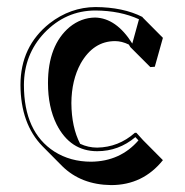

<svg xmlns="http://www.w3.org/2000/svg" viewBox="-20 -459 525 545"><path d="M306.6 -342.3Q245.1 -342.3 209 -278.8Q183.1 -231.4 182.6 -166.5Q183.1 -97.7 207.5 -50.8Q230.5 -40 255.9 -40Q316.4 -41 362.8 -82H367.2L386.2 -61L442.4 -4.4Q385.7 66.4 295.4 66.4Q210.4 65.4 156.7 12.7L100.6 -43.9Q38.6 -107.4 38.1 -217.8Q38.1 -327.1 120.6 -392.6Q179.7 -438.5 251 -439Q329.6 -438.5 383.8 -411.1L386.2 -408.2L442.4 -351.6L419.4 -269.5L406.7 -268.6L350.1 -325.2Q347.7 -329.6 345.7 -332.5Q325.7 -342.3 306.6 -342.3ZM250 -409.2Q310.1 -407.7 355.5 -335.4L374.5 -404.3Q321.3 -428.7 251 -429.2Q166.5 -429.2 105.5 -365.2Q48.3 -304.2 47.9 -217.8Q47.9 -84.5 134.3 -28.8Q179.7 0 238.8 0Q321.3 -1 373 -60.5L364.3 -69.8Q316.9 -29.8 255.9 -29.8Q179.2 -29.8 140.6 -106Q116.2 -155.3 116.2 -223.1Q116.2 -330.6 177.7 -382.3Q210.4 -408.7 250 -409.2Z"/></svg>

Font: Linux Biolinum Shadow O
Style: Regular
Weight: 400
Designer: Philipp H. Poll
Foundry: Philipp H. Poll
Version: Version 1.0.4